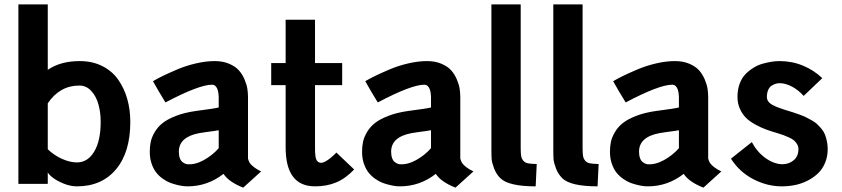

<svg xmlns="http://www.w3.org/2000/svg" viewBox="-20 -840 3845 877"><path d="M344.2 -561Q401.9 -561 447 -538.3Q492.2 -515.6 519.8 -476.3Q547.4 -437 561.3 -387.9Q575.2 -338.9 575.2 -283.2Q575.2 -144.5 510 -66.7Q444.8 11.2 331.1 11.2Q300.8 11.2 269.3 -2Q237.8 -15.1 219.5 -29.8Q201.2 -44.4 198.2 -53.2V0H64V-819.8H198.2V-521Q256.3 -561 344.2 -561ZM344.2 -449.2Q253.9 -450.2 198.2 -368.2V-158.2Q228 -129.9 263.9 -114Q299.8 -98.1 331.1 -98.1Q380.9 -98.1 410.4 -147.7Q439.9 -197.3 439.9 -283.2Q439.9 -327.1 429.4 -364Q418.9 -400.9 396.7 -424.8Q374.5 -448.7 344.2 -449.2Z M735.8 -372.1Q719.7 -397.9 705.6 -422.1Q691.4 -446.3 685.1 -458L678.7 -469.2Q699.7 -481.4 723.1 -492.9Q746.6 -504.4 787.6 -522Q828.6 -539.6 874.5 -550.3Q920.4 -561 960.9 -561Q998 -561 1026.6 -548.8Q1055.2 -536.6 1071 -518.8Q1086.9 -501 1096.9 -477.3Q1106.9 -453.6 1109.9 -434.3Q1112.8 -415 1112.8 -396V-119.1Q1112.8 -116.7 1113 -114.3Q1113.3 -111.8 1116.5 -104.2Q1119.6 -96.7 1125.2 -90.1Q1130.9 -83.5 1143.3 -74.2Q1155.8 -64.9 1172.9 -57.1L1090.8 17.1Q1024.4 -9.3 1001 -45.9Q927.7 11.2 836.9 11.2Q829.6 11.2 819.6 10.3Q809.6 9.3 792.2 5.4Q774.9 1.5 758.5 -4.6Q742.2 -10.7 724.6 -22.9Q707 -35.2 694.1 -51.3Q681.2 -67.4 672.6 -92Q664.1 -116.7 664.1 -147Q664.1 -171.4 668.5 -192.1Q672.9 -212.9 686.5 -236.3Q700.2 -259.8 722.4 -277.6Q744.6 -295.4 783.4 -310.5Q822.3 -325.7 874 -333Q960.4 -344.2 979 -349.1V-396Q979 -403.3 978 -411.6Q977.1 -419.9 974.1 -429.9Q971.2 -439.9 964.6 -446.5Q958 -453.1 948.7 -453.1Q889.2 -453.1 735.8 -372.1ZM835.9 -89.8Q871.1 -86.9 910.6 -108.6Q950.2 -130.4 979 -163.1V-245.1Q967.8 -242.7 921.9 -236.8L890.1 -231.9Q796.9 -214.4 796.9 -147Q796.9 -129.9 801.5 -117.4Q806.2 -105 813.7 -99.6Q821.3 -94.2 826.2 -92.3Q831.1 -90.3 835.9 -89.8Z M1218.8 -451.2V-551.8H1284.7V-750H1418.9V-551.8H1543V-451.2H1418.9V-167Q1418.9 -150.9 1419.2 -144.3Q1419.4 -137.7 1421.1 -125.2Q1422.9 -112.8 1427.5 -106.2Q1432.1 -99.6 1439.9 -97.2Q1463.4 -89.8 1516.6 -143.1L1597.7 -65.9Q1558.1 -24.4 1515.4 -6.6Q1472.7 11.2 1418.9 11.2Q1284.7 11.2 1284.7 -167V-451.2Z M1705.6 -372.1Q1689.5 -397.9 1675.3 -422.1Q1661.1 -446.3 1654.8 -458L1648.4 -469.2Q1669.4 -481.4 1692.9 -492.9Q1716.3 -504.4 1757.3 -522Q1798.3 -539.6 1844.2 -550.3Q1890.1 -561 1930.7 -561Q1967.8 -561 1996.3 -548.8Q2024.9 -536.6 2040.8 -518.8Q2056.6 -501 2066.7 -477.3Q2076.7 -453.6 2079.6 -434.3Q2082.5 -415 2082.5 -396V-119.1Q2082.5 -116.7 2082.8 -114.3Q2083 -111.8 2086.2 -104.2Q2089.4 -96.7 2095 -90.1Q2100.6 -83.5 2113 -74.2Q2125.5 -64.9 2142.6 -57.1L2060.5 17.1Q1994.1 -9.3 1970.7 -45.9Q1897.5 11.2 1806.6 11.2Q1799.3 11.2 1789.3 10.3Q1779.3 9.3 1762 5.4Q1744.6 1.5 1728.3 -4.6Q1711.9 -10.7 1694.3 -22.9Q1676.8 -35.2 1663.8 -51.3Q1650.9 -67.4 1642.3 -92Q1633.8 -116.7 1633.8 -147Q1633.8 -171.4 1638.2 -192.1Q1642.6 -212.9 1656.2 -236.3Q1669.9 -259.8 1692.1 -277.6Q1714.4 -295.4 1753.2 -310.5Q1792 -325.7 1843.8 -333Q1930.2 -344.2 1948.7 -349.1V-396Q1948.7 -403.3 1947.8 -411.6Q1946.8 -419.9 1943.8 -429.9Q1940.9 -439.9 1934.3 -446.5Q1927.7 -453.1 1918.5 -453.1Q1858.9 -453.1 1705.6 -372.1ZM1805.7 -89.8Q1840.8 -86.9 1880.4 -108.6Q1919.9 -130.4 1948.7 -163.1V-245.1Q1937.5 -242.7 1891.6 -236.8L1859.9 -231.9Q1766.6 -214.4 1766.6 -147Q1766.6 -129.9 1771.2 -117.4Q1775.9 -105 1783.4 -99.6Q1791 -94.2 1795.9 -92.3Q1800.8 -90.3 1805.7 -89.8Z M2224.6 -819.8H2358.4V-166Q2358.4 -140.6 2360.4 -128.2Q2362.3 -115.7 2370.1 -106.2Q2377.9 -96.7 2391.8 -94Q2405.8 -91.3 2431.6 -90.8L2426.8 11.2Q2303.7 11.2 2265.6 -25.9Q2246.6 -44.9 2236.8 -70.8Q2227.1 -96.7 2225.8 -112.3Q2224.6 -127.9 2224.6 -153.8Z M2507.3 -819.8H2641.1V-166Q2641.1 -140.6 2643.1 -128.2Q2645 -115.7 2652.8 -106.2Q2660.6 -96.7 2674.6 -94Q2688.5 -91.3 2714.4 -90.8L2709.5 11.2Q2586.4 11.2 2548.3 -25.9Q2529.3 -44.9 2519.5 -70.8Q2509.8 -96.7 2508.5 -112.3Q2507.3 -127.9 2507.3 -153.8Z M2837.9 -372.1Q2821.8 -397.9 2807.6 -422.1Q2793.5 -446.3 2787.1 -458L2780.8 -469.2Q2801.8 -481.4 2825.2 -492.9Q2848.6 -504.4 2889.6 -522Q2930.7 -539.6 2976.6 -550.3Q3022.5 -561 3063 -561Q3100.1 -561 3128.7 -548.8Q3157.2 -536.6 3173.1 -518.8Q3189 -501 3199 -477.3Q3209 -453.6 3211.9 -434.3Q3214.8 -415 3214.8 -396V-119.1Q3214.8 -116.7 3215.1 -114.3Q3215.3 -111.8 3218.5 -104.2Q3221.7 -96.7 3227.3 -90.1Q3232.9 -83.5 3245.4 -74.2Q3257.8 -64.9 3274.9 -57.1L3192.9 17.1Q3126.5 -9.3 3103 -45.9Q3029.8 11.2 2939 11.2Q2931.6 11.2 2921.6 10.3Q2911.6 9.3 2894.3 5.4Q2877 1.5 2860.6 -4.6Q2844.2 -10.7 2826.7 -22.9Q2809.1 -35.2 2796.1 -51.3Q2783.2 -67.4 2774.7 -92Q2766.1 -116.7 2766.1 -147Q2766.1 -171.4 2770.5 -192.1Q2774.9 -212.9 2788.6 -236.3Q2802.2 -259.8 2824.5 -277.6Q2846.7 -295.4 2885.5 -310.5Q2924.3 -325.7 2976.1 -333Q3062.5 -344.2 3081.1 -349.1V-396Q3081.1 -403.3 3080.1 -411.6Q3079.1 -419.9 3076.2 -429.9Q3073.2 -439.9 3066.7 -446.5Q3060.1 -453.1 3050.8 -453.1Q2991.2 -453.1 2837.9 -372.1ZM2938 -89.8Q2973.1 -86.9 3012.7 -108.6Q3052.2 -130.4 3081.1 -163.1V-245.1Q3069.8 -242.7 3023.9 -236.8L2992.2 -231.9Q2898.9 -214.4 2898.9 -147Q2898.9 -129.9 2903.6 -117.4Q2908.2 -105 2915.8 -99.6Q2923.3 -94.2 2928.2 -92.3Q2933.1 -90.3 2938 -89.8Z M3482.9 -397Q3482.9 -385.7 3489.3 -376.7Q3495.6 -367.7 3508.3 -360.8Q3521 -354 3533.4 -349.4Q3545.9 -344.7 3563.5 -338.9Q3567.9 -337.4 3569.8 -336.9Q3590.3 -330.6 3600.8 -327.4Q3611.3 -324.2 3630.6 -317.1Q3649.9 -310.1 3660.4 -304.9Q3670.9 -299.8 3686.8 -291Q3702.6 -282.2 3711.7 -273.7Q3720.7 -265.1 3731.4 -252.7Q3742.2 -240.2 3747.6 -226.8Q3752.9 -213.4 3756.8 -196Q3760.7 -178.7 3760.7 -159.2Q3760.7 -125.5 3749 -96.9Q3737.3 -68.4 3717 -48.8Q3696.8 -29.3 3669.9 -15.4Q3643.1 -1.5 3613 4.9Q3583 11.2 3550.8 11.2Q3484.4 11.2 3421.1 -21.5Q3357.9 -54.2 3318.8 -115.2L3414.1 -190.9Q3439 -144.5 3477.1 -117.7Q3515.1 -90.8 3552.7 -89.8Q3583.5 -89.8 3605.2 -107.9Q3627 -126 3627 -159.2Q3627 -171.4 3620.8 -181.6Q3614.7 -191.9 3606.7 -198.7Q3598.6 -205.6 3583.5 -212.4Q3568.4 -219.2 3558.3 -222.9Q3548.3 -226.6 3530.8 -231.9Q3500.5 -240.7 3478.5 -248.8Q3456.5 -256.8 3430.4 -271Q3404.3 -285.2 3387.7 -301.5Q3371.1 -317.9 3359.9 -342.5Q3348.6 -367.2 3348.6 -397Q3348.6 -430.7 3358.6 -457.8Q3368.7 -484.9 3385.7 -502Q3402.8 -519 3422.9 -531.2Q3442.9 -543.5 3465.6 -549.6Q3488.3 -555.7 3506.3 -558.3Q3524.4 -561 3541 -561Q3597.7 -561 3648.2 -540Q3698.7 -519 3735.8 -482.9L3650.9 -401.9Q3626.5 -429.2 3597.2 -444.6Q3567.9 -460 3541 -460Q3532.2 -460 3523.7 -457.5Q3515.1 -455.1 3505.1 -449Q3495.1 -442.9 3489 -429.4Q3482.9 -416 3482.9 -397Z"/></svg>

Font: Junction Bold
Style: Bold
Weight: 700
Designer: Caroline Hadilaksono
Foundry: Caroline Hadilaksono
Version: Version 001.001